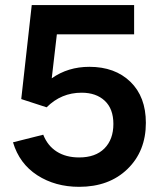

<svg xmlns="http://www.w3.org/2000/svg" viewBox="-20 -720 621 750"><path d="M289.1 9.8Q195.8 9.8 125.7 -35.4Q55.7 -80.6 30.8 -164.1L148.9 -193.8Q166 -150.4 201.9 -127.7Q237.8 -105 289.1 -105Q353 -105 387.9 -140.1Q422.9 -175.3 422.9 -235.8Q422.9 -294.9 389.2 -326.4Q355.5 -357.9 298.8 -357.9Q219.2 -357.9 162.1 -300.8L63 -333L104 -700.2H503.9V-585.9H202.1L182.1 -414.1Q245.6 -459 329.1 -459Q429.2 -459 489.5 -400.4Q549.8 -341.8 549.8 -240.2Q549.8 -129.4 478 -59.8Q406.2 9.8 289.1 9.8Z"/></svg>

Font: Fixel Text SemiBold
Style: Regular
Weight: 600
Width: 4
Designer: AlfaBravo + MacPaw
Foundry: Kyrylo Tkachov, Marchela Mozhyna, Serhii Makarenko, Maria Weinstein, Zakhar Kryvoshyya
Version: Version 1.211